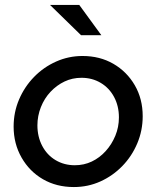

<svg xmlns="http://www.w3.org/2000/svg" viewBox="-20 -745 632 775"><path d="M278 10Q208 10 153.5 -21.5Q99 -53 67 -109Q35 -165 35 -234Q35 -292 57 -343.5Q79 -395 117.5 -434.5Q156 -474 206.5 -496.5Q257 -519 313 -519Q383 -519 437.5 -487.5Q492 -456 524 -401Q556 -346 556 -276Q556 -218 534 -166Q512 -114 473.5 -74.5Q435 -35 385 -12.5Q335 10 278 10ZM282 -78Q319 -78 350.5 -93Q382 -108 406.5 -135Q431 -162 445.5 -197Q460 -232 460 -271Q460 -317 440.5 -353.5Q421 -390 386.5 -410.5Q352 -431 309 -431Q272 -431 240.5 -416Q209 -401 184 -374.5Q159 -348 145 -312.5Q131 -277 131 -239Q131 -193 150.5 -156Q170 -119 204.5 -98.5Q239 -78 282 -78ZM307 -603 182 -725H300L389 -603Z"/></svg>

Font: Red Hat Display SemiBold
Style: Italic
Weight: 600
Italic angle: -12°
Designer: Pentagram, MCKL
Foundry: Pentagram, MCKL
Version: Version 1.023